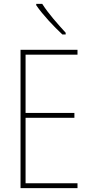

<svg xmlns="http://www.w3.org/2000/svg" viewBox="-20 -971 472 991"><path d="M198 -951H167V-944C201 -894 259 -833 302 -793H319V-802C279 -846 231 -899 198 -951ZM380 0V-25H112V-363H364V-388H112V-689H380V-714H86V0Z"/></svg>

Font: Noto Sans Sinhala UI Condensed Thin
Style: Regular
Weight: 100
Width: 3
Designer: Jelle Bosma - Monotype Design Team
Foundry: Monotype Imaging Inc.
Version: Version 2.006